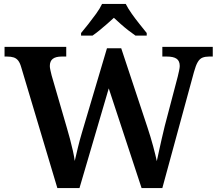

<svg xmlns="http://www.w3.org/2000/svg" viewBox="-20 -951 1099 971"><path d="M87 -612Q81 -633 72 -644.5Q63 -656 49.5 -660.5Q36 -665 16 -665H3V-714H315V-665H292Q262 -665 247 -653.5Q232 -642 232 -617Q232 -609 235 -595.5Q238 -582 241 -570L318 -305Q326 -278 334 -248Q342 -218 348.5 -189Q355 -160 358 -137Q366 -172 374.5 -207Q383 -242 394 -279L521 -707H593L726 -306Q742 -258 754.5 -211.5Q767 -165 773 -136Q778 -160 784.5 -189Q791 -218 798 -249.5Q805 -281 813 -313L879 -564Q882 -576 885.5 -592.5Q889 -609 889 -617Q889 -643 873 -654Q857 -665 824 -665H801V-714H1056V-665H1037Q1018 -665 1004 -659.5Q990 -654 980 -637Q970 -620 961 -587L801 0H696L530 -504L382 0H270ZM390 -784Q406 -803 426.5 -829Q447 -855 466.5 -882Q486 -909 496 -931H616Q627 -909 646 -882Q665 -855 686 -829Q707 -803 722 -784V-771H665Q649 -782 629 -797.5Q609 -813 590 -830Q571 -847 556 -861Q541 -847 521.5 -830Q502 -813 483 -797.5Q464 -782 448 -771H390Z"/></svg>

Font: Noto Serif Kannada SemiBold
Style: Regular
Weight: 600
Version: Version 2.003